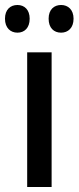

<svg xmlns="http://www.w3.org/2000/svg" viewBox="-40 -750 315 770"><path d="M-20 -675C-20 -638 2 -619 30 -619C58 -619 79 -638 79 -675C79 -711 58 -730 30 -730C2 -730 -20 -712 -20 -675ZM155 -675C155 -638 176 -619 205 -619C233 -619 255 -638 255 -675C255 -711 233 -730 205 -730C177 -730 155 -712 155 -675ZM167 0V-540H69V0Z"/></svg>

Font: Noto Sans Thai Cond Med
Style: Regular
Weight: 500
Width: 3
Designer: Monotype Design Team
Foundry: Monotype Imaging Inc.
Version: Version 2.002